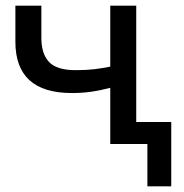

<svg xmlns="http://www.w3.org/2000/svg" viewBox="-20 -510 650 680"><path d="M370.5 0V-199Q334.5 -189.5 302.2 -185Q270 -180.5 234.5 -180.5Q34.5 -180.5 34.5 -362V-490H126.5V-375.5Q126.5 -319 154 -290.2Q181.5 -261.5 248 -261.5Q286 -261.5 315 -265Q344 -268.5 370.5 -274V-490H462.5V-78H586.5V150H502V0Z"/></svg>

Font: Geologica Light
Style: Regular
Weight: 300
Designer: Sindre Bremnes, Frode Helland
Foundry: Monokrom Skriftforlag AS
Version: Version 1.010; ttfautohint (v1.8.4.7-5d5b);gftools[0.9.28]